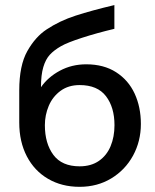

<svg xmlns="http://www.w3.org/2000/svg" viewBox="-20 -720 605 750"><path d="M530.3 -235.8Q530.3 -168.5 499.8 -112.3Q469.2 -56.2 414.8 -23.2Q360.4 9.8 291 9.8Q221.2 9.8 167.7 -21.5Q114.3 -52.7 84.7 -109.6Q55.2 -166.5 55.2 -241.2V-366.7Q55.2 -464.4 86.7 -520.3Q118.2 -576.2 162.1 -605Q212.9 -638.7 275.4 -658.9Q337.9 -679.2 426.8 -700.2V-607.4Q358.9 -591.3 300.8 -572.5Q242.7 -553.7 218.3 -539.6Q190.9 -523.9 174.6 -506.1Q158.2 -488.3 149.2 -458Q140.1 -427.7 140.1 -379.4Q167.5 -418.9 213.9 -443.8Q260.3 -468.8 316.9 -468.8Q385.3 -468.8 433.3 -438Q481.4 -407.2 505.9 -354.5Q530.3 -301.8 530.3 -235.8ZM427.2 -231Q427.2 -300.8 394 -344.2Q360.8 -387.7 291 -387.7Q247.1 -387.7 216.3 -365Q185.5 -342.3 170.4 -306.4Q155.3 -270.5 155.3 -231Q155.3 -159.7 188.5 -115Q221.7 -70.3 291 -70.3Q335.9 -70.3 366.5 -91.6Q397 -112.8 412.1 -149.2Q427.2 -185.5 427.2 -231Z"/></svg>

Font: Acari Sans Medium
Style: Regular
Weight: 500
Designer: Alfredo Marco Pradil and Stefan Peev
Foundry: Hanken Design Co.
Version: Version 1.045